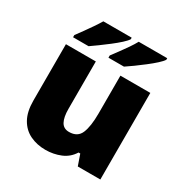

<svg xmlns="http://www.w3.org/2000/svg" viewBox="-176 -909 1023 1062"><g transform="rotate(30 335.0 -378.0)"><path d="M604 -553V0H460L436 -69H425Q399 -27 354 -8.5Q309 10 258 10Q204 10 160 -11Q116 -32 90.5 -77Q65 -122 65 -193V-553H256V-251Q256 -197 271.5 -169Q287 -141 322 -141Q376 -141 394.5 -185Q413 -229 413 -311V-553ZM589 -756Q581 -743 559 -723Q537 -703 508.5 -681Q480 -659 452.5 -639Q425 -619 405 -606H306V-620Q320 -639 339 -664.5Q358 -690 376.5 -717Q395 -744 407 -766H589ZM362 -756Q354 -743 332 -723Q310 -703 281.5 -681Q253 -659 225.5 -639Q198 -619 179 -606H80V-620Q94 -639 112.5 -664.5Q131 -690 149.5 -717Q168 -744 181 -766H362Z"/></g></svg>

Font: Noto Sans Telugu Black
Style: Regular
Weight: 900
Designer: Jelle Bosma - Monotype Design Team
Foundry: Monotype Imaging Inc.
Version: Version 2.005; ttfautohint (v1.8.4.7-5d5b)